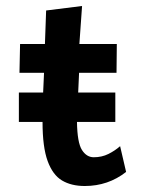

<svg xmlns="http://www.w3.org/2000/svg" viewBox="-20 -610 478 641"><path d="M43 -203V-301H124L127 -367H45L47 -463H130L134 -575L254 -590L245 -463H370L369 -367H244L241 -301H365V-203H237Q238 -134 253.5 -109.5Q269 -85 293 -85Q320 -85 342 -96Q364 -107 381 -122L401 -36Q341 11 263 11Q218 11 187 -7.5Q156 -26 139 -72.5Q122 -119 122 -203Z"/></svg>

Font: Inconsolata SemiCondensed ExtraBold
Style: Regular
Weight: 800
Width: 4
Monospace: yes
Designer: Raph Levien, Cyreal, Brenton Simpson
Foundry: Raph Levien, Cyreal, Google
Version: Version 3.100; ttfautohint (v1.8.4.7-5d5b)